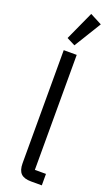

<svg xmlns="http://www.w3.org/2000/svg" viewBox="-186 -1017 618 1056"><g transform="rotate(20 123.5 -489.5)"><path d="M154 0Q113 0 94.5 -18.5Q76 -37 76 -78V-740H152V-67H217V0ZM122 -785 73 -810 150 -979 219 -943Z"/></g></svg>

Font: IBM Plex Sans Condensed
Style: Regular
Weight: 400
Width: 3
Designer: Mike Abbink, Paul van der Laan, Pieter van Rosmalen
Foundry: Bold Monday
Version: Version 1.1